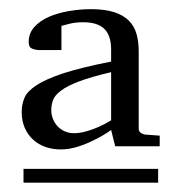

<svg xmlns="http://www.w3.org/2000/svg" viewBox="-20 -699 381 415"><path d="M30.8 -304.2V-334H321.8V-304.2ZM220.2 -543Q176.3 -532.7 150.6 -522.9Q125 -513.2 111.6 -502.9Q98.1 -492.7 94.5 -482.2Q90.8 -471.7 90.8 -460.9Q90.8 -451.7 94.2 -442.6Q97.7 -433.6 103.8 -426.8Q109.9 -419.9 119.1 -415.5Q128.4 -411.1 140.1 -411.1Q152.8 -411.1 167.2 -415.3Q181.6 -419.4 193.4 -424.8Q207 -430.7 220.2 -439ZM229 -382.8 220.2 -418Q203.1 -405.8 184.6 -397Q168.9 -388.7 149.4 -382.3Q129.9 -376 110.8 -376Q93.8 -376 78.4 -381.3Q63 -386.7 51.5 -397.2Q40 -407.7 33.4 -422.9Q26.9 -438 26.9 -457Q26.9 -473.6 33 -487.8Q39.1 -502 59.3 -515.1Q79.6 -528.3 117.7 -540.8Q155.8 -553.2 220.2 -565.9V-591.8Q220.2 -622.1 205.6 -636.5Q190.9 -650.9 160.2 -650.9Q143.1 -650.9 130.6 -647.7Q118.2 -644.5 112.8 -643.1V-590.8H65.9Q57.1 -590.8 49.6 -593.8Q42 -596.7 42 -607.9Q42 -627 54 -640.4Q65.9 -653.8 85.2 -662.4Q104.5 -670.9 128.7 -675Q152.8 -679.2 176.8 -679.2Q207 -679.2 227.1 -672.6Q247.1 -666 258.8 -654.1Q270.5 -642.1 275.1 -625.5Q279.8 -608.9 279.8 -588.9V-420.9Q279.8 -415.5 283.7 -412.4Q287.6 -409.2 293 -408.2L325.2 -405.8V-382.8Z"/></svg>

Font: BabelStone Ogham Bound
Style: Regular
Weight: 400
Designer: Andrew West
Foundry: BabelStone
Version: Version 2.02 March 14, 2022